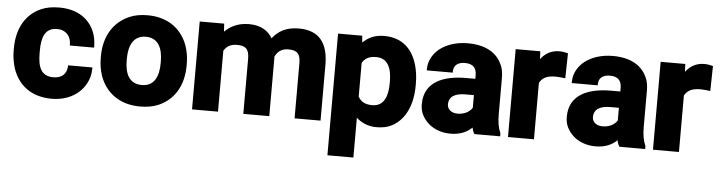

<svg xmlns="http://www.w3.org/2000/svg" viewBox="-46 -742 4312 1149"><g transform="rotate(5 2110.0 -167.5)"><path d="M20 -257C20 -220 26 -185 36 -153C67 -58 144 10 272 10C339 10 395 -13 432 -46C467 -77 498 -126 498 -190V-198H352V-191C349 -145 320 -119 270 -119C193 -119 176 -178 176 -257V-271C176 -349 194 -409 269 -409C319 -409 352 -374 352 -324V-317H498V-324C498 -356 492 -386 481 -413C449 -489 377 -538 271 -538C229 -538 192 -532 161 -518C72 -479 20 -392 20 -271Z M543 -259C543 -220 549 -186 560 -153C593 -59 674 10 802 10C843 10 880 4 912 -10C1003 -49 1059 -135 1059 -259V-269C1059 -308 1053 -342 1042 -375C1009 -469 929 -538 801 -538C760 -538 724 -532 692 -518C601 -479 543 -393 543 -269ZM699 -259V-269C699 -346 726 -409 801 -409C877 -409 903 -347 903 -269V-259C903 -181 877 -119 802 -119C724 -119 699 -180 699 -259Z M1114 0H1270V-366C1285 -391 1308 -408 1349 -408C1402 -408 1422 -388 1422 -330V0H1578V-347C1578 -350 1577 -352 1577 -356C1591 -386 1614 -408 1657 -408C1712 -408 1730 -386 1730 -331V0H1886V-334C1886 -459 1837 -538 1709 -538C1634 -538 1585 -510 1551 -465C1524 -512 1477 -538 1410 -538C1346 -538 1299 -515 1264 -480L1261 -528H1114Z M1945 203H2101V-36C2131 -10 2169 10 2223 10C2257 10 2289 4 2315 -10C2394 -52 2435 -143 2435 -259V-270C2435 -310 2430 -346 2421 -379C2396 -468 2337 -538 2222 -538C2164 -538 2125 -518 2094 -487L2090 -528H1945ZM2101 -163V-366C2117 -392 2140 -408 2185 -408C2257 -408 2279 -345 2279 -270V-259C2279 -184 2258 -119 2186 -119C2141 -119 2117 -135 2101 -163Z M2481 -152C2481 -128 2485 -107 2495 -87C2523 -31 2584 10 2668 10C2725 10 2766 -9 2796 -38C2799 -23 2803 -10 2811 0H2965V-18C2951 -49 2945 -85 2945 -132V-350C2945 -381 2940 -409 2928 -432C2896 -501 2825 -538 2725 -538C2655 -538 2597 -518 2556 -486C2523 -459 2493 -418 2493 -362V-355H2649V-362C2649 -399 2675 -419 2717 -419C2766 -419 2787 -395 2787 -351V-330H2732C2597 -330 2481 -286 2481 -152ZM2637 -163C2637 -213 2677 -232 2737 -232H2787V-156C2772 -132 2741 -113 2699 -113C2663 -113 2637 -133 2637 -163Z M3012 0H3168V-339C3185 -370 3212 -385 3265 -385C3282 -385 3307 -382 3323 -380L3326 -530C3313 -534 3292 -538 3274 -538C3223 -538 3187 -514 3162 -481L3160 -528H3012Z M3352 -152C3352 -128 3356 -107 3366 -87C3394 -31 3455 10 3539 10C3596 10 3637 -9 3667 -38C3670 -23 3674 -10 3682 0H3836V-18C3822 -49 3816 -85 3816 -132V-350C3816 -381 3811 -409 3799 -432C3767 -501 3696 -538 3596 -538C3526 -538 3468 -518 3427 -486C3394 -459 3364 -418 3364 -362V-355H3520V-362C3520 -399 3546 -419 3588 -419C3637 -419 3658 -395 3658 -351V-330H3603C3468 -330 3352 -286 3352 -152ZM3508 -163C3508 -213 3548 -232 3608 -232H3658V-156C3643 -132 3612 -113 3570 -113C3534 -113 3508 -133 3508 -163Z M3883 0H4039V-339C4056 -370 4083 -385 4136 -385C4153 -385 4178 -382 4194 -380L4197 -530C4184 -534 4163 -538 4145 -538C4094 -538 4058 -514 4033 -481L4031 -528H3883Z"/></g></svg>

Font: Asimov Pro
Style: Blk
Weight: 900
Designer: Google
Version: Version 2.000980; 2014